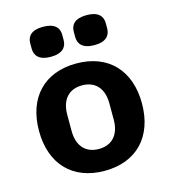

<svg xmlns="http://www.w3.org/2000/svg" viewBox="-112 -831 824 933"><g transform="rotate(-15 300.0 -365.0)"><path d="M300 12C461 12 559 -91 559 -258C559 -425 461 -528 300 -528C139 -528 41 -425 41 -258C41 -91 139 12 300 12ZM300 -98C234 -98 194 -141 194 -217V-299C194 -375 234 -418 300 -418C366 -418 406 -375 406 -299V-217C406 -141 366 -98 300 -98ZM190 -591C250 -591 271 -619 271 -654V-680C271 -715 250 -742 190 -742C131 -742 110 -715 110 -680V-654C110 -619 131 -591 190 -591ZM410 -591C469 -591 490 -619 490 -654V-680C490 -715 469 -742 410 -742C350 -742 329 -715 329 -680V-654C329 -619 350 -591 410 -591Z"/></g></svg>

Font: IBM Plex Mono
Style: Bold
Weight: 700
Monospace: yes
Designer: Mike Abbink, Paul van der Laan, Pieter van Rosmalen
Foundry: Bold Monday
Version: Version 2.004